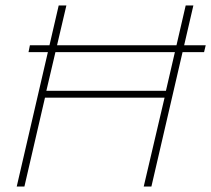

<svg xmlns="http://www.w3.org/2000/svg" viewBox="-20 -680 770 700"><path d="M222 -660 149 -349H585L657 -660H685L532 0H504L580 -324H144L69 0H41L194 -660ZM730 -515 724 -490H84L89 -515Z"/></svg>

Font: Work Sans ExtraLight
Style: Italic
Weight: 200
Italic angle: -13°
Designer: Wei Huang
Foundry: Wei Huang
Version: Version 2.012; ttfautohint (v1.8.3)